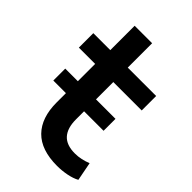

<svg xmlns="http://www.w3.org/2000/svg" viewBox="-197 -719 808 808"><g transform="rotate(45 207.0 -315.0)"><path d="M299 9Q204 9 156.5 -39.5Q109 -88 109 -179V-408H12V-494H113V-639H217V-494H386V-408H217V-186Q217 -134 241 -107.5Q265 -81 315 -81Q334 -81 352 -85Q370 -89 388 -96L404 -13Q384 -2 355.5 3.5Q327 9 299 9ZM34 -234V-305H333V-234Z"/></g></svg>

Font: Nunito Sans 9pt SemiBold
Style: Regular
Weight: 600
Version: Version 3.101;gftools[0.9.27]